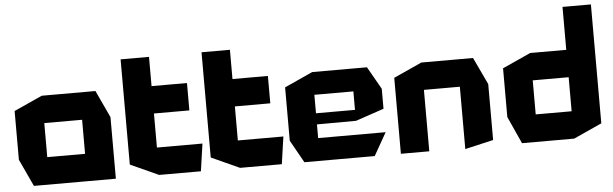

<svg xmlns="http://www.w3.org/2000/svg" viewBox="-49 -942 3571 1118"><g transform="rotate(-5 1736.5 -382.5)"><path d="M201 -359V-519H514L588 -360V-359ZM109 0 35 -159V-160H422V0ZM35 -160V-444L200 -519H201V-160ZM422 0V-359H588V0Z M676 -359V-690H842V-519L677 -359ZM677 -359 842 -519H1049V-359ZM841 0 676 -75V-359H842V0ZM842 0V-160H1108V-159L1085 0Z M1149 -359V-690H1315V-519L1150 -359ZM1150 -359 1315 -519H1522V-359ZM1314 0 1149 -75V-359H1315V0ZM1315 0V-160H1581V-159L1558 0Z M1690 0 1616 -132V-133H2176V-132L2101 0ZM1616 -133V-444L1781 -519H1782V-133ZM1782 -213V-278H2010V-214ZM1782 -386V-519H2101L2176 -387V-386ZM2010 -214V-386H2176V-270L2011 -214Z M2254 0V-444L2419 -519H2420V0ZM2630 5V-359H2796V-33L2631 5ZM2420 -359V-519H2721L2796 -360V-359Z M3431 -361 3266 -519V-770H3432V-361ZM3056 -359V-519H3323L3432 -360V-359ZM2962 0 2890 -159V-160H3266V0ZM2890 -160V-444L3055 -519H3056V-160ZM3266 0V-359H3432V-75L3267 0Z"/></g></svg>

Font: Foldit
Style: Bold
Weight: 700
Version: Version 1.003